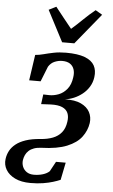

<svg xmlns="http://www.w3.org/2000/svg" viewBox="-103 -889 701 1194"><g transform="rotate(5 247.5 -292.0)"><path d="M133.5 261Q76 261 37 242Q-2 223 -20 192.2Q-38 161.5 -33 125.5Q-29.5 98.5 -17 74.8Q-4.5 51 19.5 31.8Q43.5 12.5 81 -0.2Q118.5 -13 173 -17Q216 -20 249 -32.8Q282 -45.5 303 -71.2Q324 -97 329.5 -138.5Q334.5 -170 325 -192.5Q315.5 -215 289.5 -226.5Q263.5 -238 218 -236.5L157.5 -233.5L165.5 -294.5L203 -293.5Q231 -293 260.8 -304.2Q290.5 -315.5 313.2 -343Q336 -370.5 342 -417Q346.5 -446 339 -467.5Q331.5 -489 313.2 -500.8Q295 -512.5 265 -512.5Q242 -512.5 218.2 -502.8Q194.5 -493 179.5 -469L142 -374.5H70.5L94 -535Q117.5 -536.5 145.5 -544Q173.5 -551.5 207.8 -558.5Q242 -565.5 284.5 -565.5Q358 -565.5 401.5 -549Q445 -532.5 461.8 -502Q478.5 -471.5 472.5 -429Q468 -395.5 451.2 -368.5Q434.5 -341.5 410.2 -322.2Q386 -303 358 -291.2Q330 -279.5 302 -276Q364 -278 402.5 -260Q441 -242 457.5 -211Q474 -180 469 -142.5Q462 -95 432.2 -55.2Q402.5 -15.5 342.2 9.2Q282 34 183 37Q156.5 38 137 45Q117.5 52 104.5 64Q91.5 76 84.5 91.2Q77.5 106.5 75 123Q72 144.5 79.8 164Q87.5 183.5 105.5 195.8Q123.5 208 150.5 208Q180.5 208 206.5 200Q232.5 192 247.5 177.5L281 116H341.5L319.5 225Q301 233 274.5 241.2Q248 249.5 213 255.2Q178 261 133.5 261ZM153 -822 199 -845Q224 -813.5 249.8 -780.8Q275.5 -748 302 -716Q339 -748 372.2 -780.8Q405.5 -813.5 444.5 -845L487 -820L330 -628H254Z"/></g></svg>

Font: Merriweather 24pt SemiBold
Style: Italic
Weight: 600
Italic angle: -7.8°
Version: Version 2.101